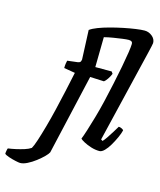

<svg xmlns="http://www.w3.org/2000/svg" viewBox="-317 -900 997 1199"><g transform="rotate(15 181.5 -300.0)"><path d="M-71 200Q-79 200 -102 195Q-125 190 -147 182.5Q-169 175 -175 168Q-175 160 -172.5 147Q-170 134 -168 132Q-145 129 -118 123Q-91 117 -65.5 109Q-40 101 -24 90Q-14 73 -0.5 31.5Q13 -10 28.5 -65.5Q44 -121 58 -180Q73 -243 87 -306.5Q101 -370 114 -432L42 -444Q42 -460 44 -473Q46 -486 48 -493L114 -501Q126 -503 130 -507.5Q134 -512 136 -524L128 -713Q145 -726 177.5 -738.5Q210 -751 251 -762Q292 -773 333.5 -781.5Q375 -790 410.5 -795Q446 -800 467 -800Q494 -800 516 -782Q538 -764 538 -738Q538 -735 534 -716.5Q530 -698 524 -673L380 -73L391 -66Q401 -76 414.5 -96Q428 -116 442 -138.5Q456 -161 466 -178Q475 -178 485.5 -173Q496 -168 498 -163Q493 -142 480.5 -114.5Q468 -87 452.5 -60.5Q437 -34 420 -17Q403 0 388 0Q361 0 334 -8.5Q307 -17 286.5 -28Q266 -39 260 -46Q268 -65 281 -106Q294 -147 309 -199Q324 -251 337 -306Q351 -366 364.5 -428.5Q378 -491 388.5 -546.5Q399 -602 405 -642Q411 -682 411 -699Q411 -718 386 -718Q372 -718 346 -714.5Q320 -711 289 -706Q258 -701 231 -694L228 -500H334L343 -487Q336 -469 324 -451.5Q312 -434 303 -428L213 -432L94 87Q89 98 70.5 116.5Q52 135 26.5 154.5Q1 174 -25 187Q-51 200 -71 200Z"/></g></svg>

Font: Texturina 72pt 72pt ExtraBold
Style: Italic
Weight: 800
Italic angle: -11°
Designer: Guillermo Torres Carreño
Foundry: Omnibus-Type
Version: Version 1.002; ttfautohint (v1.8.3)